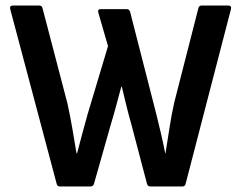

<svg xmlns="http://www.w3.org/2000/svg" viewBox="-20 -675 873 695"><path d="M197 0Q187 0 185 -10L17 -642Q14 -655 27 -655H122Q132 -655 134 -645L224 -301Q234 -256 242 -209Q250 -162 257 -120H259Q268 -155 277.5 -190Q287 -225 297 -261L371 -508L336 -629Q332 -642 345 -642H439Q448 -642 451 -632L546 -261Q555 -225 563 -190.5Q571 -156 578 -120H579Q586 -163 593.5 -212Q601 -261 611 -305L698 -645Q700 -655 710 -655H806Q819 -655 816 -642L652 -10Q650 0 640 0H525Q514 0 512 -10L456 -223Q446 -258 437.5 -292.5Q429 -327 421 -361H419Q410 -328 401 -294Q392 -260 381 -224L320 -9Q317 0 307 0Z"/></svg>

Font: Sofia Sans Semi Condensed
Style: Bold
Weight: 700
Designer: Botio Nikoltchev, Ani Petrova
Foundry: lettersoup
Version: Version 4.100; ttfautohint (v1.8.4.7-5d5b)